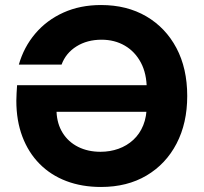

<svg xmlns="http://www.w3.org/2000/svg" viewBox="-20 -732 810 764"><path d="M382 12Q306 12 244 -11.5Q182 -35 137.5 -80Q93 -125 69 -188.5Q45 -252 45 -331Q45 -345 46 -361Q47 -377 48 -393H590V-287H205Q207 -239 229.5 -203Q252 -167 291 -147.5Q330 -128 380 -128Q418 -128 451.5 -140Q485 -152 510.5 -175.5Q536 -199 550 -233.5Q564 -268 564 -314V-376Q564 -439 540.5 -483Q517 -527 476.5 -550.5Q436 -574 384 -574Q327 -574 284.5 -547.5Q242 -521 225 -475H55Q75 -545 120.5 -598.5Q166 -652 232.5 -682Q299 -712 382 -712Q485 -712 562 -667Q639 -622 682 -541Q725 -460 725 -350Q725 -242 682.5 -160.5Q640 -79 563 -33.5Q486 12 382 12Z"/></svg>

Font: DM Sans 18pt Black
Style: Regular
Weight: 900
Designer: Colophon Foundry, Jonny Pinhorn
Foundry: Colophon Foundry
Version: Version 4.004;gftools[0.9.30]